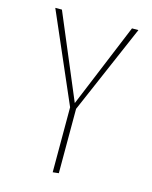

<svg xmlns="http://www.w3.org/2000/svg" viewBox="-107 -479 666 839"><g transform="rotate(15 226.0 -59.5)"><path d="M414 -408 240 -5V286L213 289V-5L38 -408H68L228 -28L385 -408Z"/></g></svg>

Font: EauTestText Extralight
Style: Italic
Weight: 250
Italic angle: -12°
Designer: Christian Thalmann (Catharsis Fonts)
Version: Version 0.001;PS 000.001;hotconv 1.0.88;makeotf.lib2.5.64775